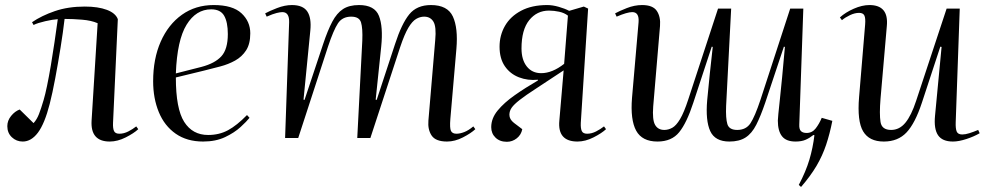

<svg xmlns="http://www.w3.org/2000/svg" viewBox="-20 -547 3921 761"><path d="M107 -459Q145 -485 197.5 -503Q250 -521 316 -521Q369 -521 403.5 -508Q438 -495 447 -471L428 -60Q427 -38 432 -27.5Q437 -17 453 -17Q471 -17 488.5 -26Q506 -35 520 -46L528 -35Q511 -19 478.5 -2.5Q446 14 415 14Q338 14 343 -69L367 -455Q342 -466 305 -469Q268 -472 236 -472Q230 -420 220 -358Q210 -296 199 -237Q188 -178 177 -135Q157 -57 130.5 -21.5Q104 14 70 14Q45 14 27 -3Q9 -20 9 -47Q9 -69 24 -87.5Q39 -106 58 -113L113 -59Q126 -73 134.5 -95Q143 -117 153 -151Q159 -171 166.5 -207Q174 -243 181.5 -287.5Q189 -332 196 -379.5Q203 -427 209 -471Q190 -470 159.5 -463Q129 -456 113 -448Z M827 -527Q902 -527 937 -494.5Q972 -462 972 -415Q972 -373 955.5 -347.5Q939 -322 912 -307Q885 -292 852.5 -283.5Q820 -275 788 -267L677 -240Q677 -116 710 -64Q743 -12 805 -12Q849 -12 884 -31Q919 -50 959 -91L969 -80Q958 -66 933.5 -43.5Q909 -21 872 -3.5Q835 14 785 14Q721 14 676.5 -17Q632 -48 609.5 -102.5Q587 -157 587 -225Q587 -314 617 -382Q647 -450 701 -488.5Q755 -527 827 -527ZM883 -412Q883 -459 868.5 -484.5Q854 -510 817 -510Q757 -510 719.5 -449Q682 -388 677 -256L779 -282Q832 -296 857.5 -324Q883 -352 883 -412Z M1416 -386Q1418 -435 1411 -458Q1404 -481 1372 -481Q1337 -481 1319.5 -454.5Q1302 -428 1280 -362L1162 0H1110L1126 -459Q1127 -499 1099 -499Q1091 -499 1076.5 -495.5Q1062 -492 1037 -481L1031 -494Q1047 -503 1078 -515Q1109 -527 1137 -527Q1181 -527 1198 -501.5Q1215 -476 1210 -426L1183 -152L1187 -151L1261 -373Q1279 -427 1297 -461Q1315 -495 1339.5 -511Q1364 -527 1403 -527Q1465 -527 1482 -484Q1499 -441 1491 -363L1469 -152L1473 -151L1546 -373Q1572 -453 1602 -490Q1632 -527 1688 -527Q1754 -527 1775 -481.5Q1796 -436 1789 -354L1765 -76Q1762 -39 1767.5 -28Q1773 -17 1789 -17Q1803 -17 1820 -23.5Q1837 -30 1856 -46L1864 -35Q1847 -19 1815 -2.5Q1783 14 1752 14Q1707 14 1691 -9.5Q1675 -33 1678 -69L1705 -388Q1710 -441 1698 -461Q1686 -481 1661 -481Q1645 -481 1629.5 -472Q1614 -463 1598.5 -437Q1583 -411 1566 -360L1448 0H1396Z M2214 -268Q2148 -224 2105.5 -196.5Q2063 -169 2040 -151Q2017 -133 2008 -120Q1999 -107 1999 -92Q1999 -74 2017 -60L2050 -35Q2046 -13 2028.5 1Q2011 15 1989 15Q1961 15 1944 -1.5Q1927 -18 1927 -43Q1927 -78 1952.5 -109Q1978 -140 2020 -169.5Q2062 -199 2112 -228V-231Q2072 -227 2037 -240.5Q2002 -254 1981 -284.5Q1960 -315 1960 -362Q1960 -407 1981.5 -444.5Q2003 -482 2045.5 -504.5Q2088 -527 2149 -527Q2170 -527 2194.5 -520Q2219 -513 2236 -504L2294 -521L2311 -513L2282 -60Q2281 -38 2286 -27.5Q2291 -17 2307 -17Q2325 -17 2342.5 -26Q2360 -35 2374 -46L2382 -35Q2365 -19 2332.5 -2.5Q2300 14 2269 14Q2189 14 2197 -69ZM2231 -485Q2217 -496 2196.5 -500.5Q2176 -505 2156 -505Q2108 -505 2077.5 -467Q2047 -429 2047 -355Q2047 -310 2068 -283.5Q2089 -257 2125 -257Q2169 -257 2216 -294Z M2418 -494Q2434 -503 2464.5 -515Q2495 -527 2525 -527Q2568 -527 2583.5 -503.5Q2599 -480 2596 -444L2569 -125Q2565 -72 2576.5 -52Q2588 -32 2613 -32Q2629 -32 2644.5 -40.5Q2660 -49 2675.5 -75Q2691 -101 2708 -153L2826 -513H2878L2858 -127Q2856 -78 2863 -55Q2870 -32 2902 -32Q2937 -32 2954.5 -58.5Q2972 -85 2994 -151L3112 -513H3164L3148 -54Q3147 -35 3154.5 -27.5Q3162 -20 3177 -20Q3199 -20 3213 -38Q3227 -56 3237 -80L3279 -68Q3269 -17 3254.5 26.5Q3240 70 3216.5 110Q3193 150 3155 194L3146 186Q3174 133 3188 86Q3202 39 3208 -11L3204 -12Q3189 0 3173 7Q3157 14 3133 14Q3096 14 3079.5 -7Q3063 -28 3063 -69Q3063 -80 3071 -152.5Q3079 -225 3091 -361L3087 -362L3013 -140Q2995 -87 2977.5 -52.5Q2960 -18 2935 -2Q2910 14 2871 14Q2814 14 2795 -27.5Q2776 -69 2783 -150Q2788 -203 2793.5 -256Q2799 -309 2805 -361L2801 -362L2728 -140Q2702 -60 2672 -23Q2642 14 2586 14Q2525 14 2501.5 -29Q2478 -72 2485 -159L2511 -459Q2514 -499 2486 -499Q2466 -499 2424 -481Z M3309 -478Q3331 -498 3364 -512.5Q3397 -527 3426 -527Q3503 -527 3495 -444L3470 -156Q3465 -95 3470 -63.5Q3475 -32 3512 -32Q3545 -32 3568.5 -60.5Q3592 -89 3611 -147L3732 -513H3784L3768 -63Q3767 -37 3772 -25.5Q3777 -14 3794 -14Q3806 -14 3822 -19Q3838 -24 3857 -32L3863 -19Q3841 -6 3810.5 4Q3780 14 3757 14Q3715 14 3698 -11Q3681 -36 3686 -88L3712 -361L3707 -362L3634 -140Q3607 -58 3573 -22Q3539 14 3483 14Q3425 14 3401 -26.5Q3377 -67 3385 -162L3409 -450Q3411 -475 3406 -485.5Q3401 -496 3385 -496Q3368 -496 3349 -487Q3330 -478 3317 -467Z"/></svg>

Font: Literata 72pt
Style: Italic
Weight: 400
Italic angle: -2°
Designer: Latin by Veronika Burian and Jose Scaglione. Greek by Irene Vlachou. Cyrillic by Vera Evstafieva
Foundry: TypeTogether
Version: Version 3.002